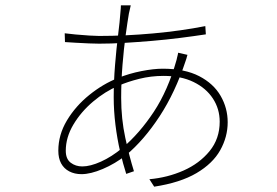

<svg xmlns="http://www.w3.org/2000/svg" viewBox="-20 -667 1040 721"><path d="M471 -647Q470 -643 468 -633.5Q466 -624 464 -616Q459 -587 452 -536Q445 -485 440 -423Q435 -361 435 -300Q435 -221 450.5 -149.5Q466 -78 483 -24L454 -14Q442 -51 431 -98.5Q420 -146 413.5 -198.5Q407 -251 407 -302Q407 -361 412 -422.5Q417 -484 423.5 -536Q430 -588 432 -618Q433 -627 433.5 -635Q434 -643 434 -647ZM352 -532Q450 -532 555 -541.5Q660 -551 751 -569L753 -538Q707 -531 655.5 -524.5Q604 -518 551 -513.5Q498 -509 447.5 -506Q397 -503 352 -503Q338 -503 313.5 -504Q289 -505 264.5 -506.5Q240 -508 224 -509L223 -542Q238 -540 264 -537.5Q290 -535 315.5 -533.5Q341 -532 352 -532ZM684 -461Q683 -458 682 -454.5Q681 -451 680 -447Q679 -443 677 -438Q638 -320 579.5 -230.5Q521 -141 453 -84Q412 -52 366 -32.5Q320 -13 286 -13Q260 -13 240 -23.5Q220 -34 209.5 -53.5Q199 -73 199 -101Q199 -161 231.5 -215Q264 -269 315.5 -310.5Q367 -352 423 -374Q465 -391 511 -400Q557 -409 591 -409Q674 -409 728 -381Q782 -353 808.5 -307Q835 -261 835 -208Q835 -153 807 -103Q779 -53 718 -17Q657 19 559 34L541 6Q609 0 669 -26.5Q729 -53 767 -99.5Q805 -146 805 -210Q805 -258 779.5 -297Q754 -336 707 -359Q660 -382 594 -382Q547 -382 503 -371Q459 -360 425 -345Q375 -324 329.5 -285.5Q284 -247 255.5 -199Q227 -151 227 -101Q227 -70 245.5 -56Q264 -42 289 -42Q319 -42 359 -60Q399 -78 439 -111Q504 -166 557.5 -247Q611 -328 643 -442Q644 -446 645 -451Q646 -456 647.5 -461Q649 -466 649 -469Z"/></svg>

Font: Noto Sans SC Thin Thin
Style: Regular
Weight: 250
Version: Version 2.004-H2;hotconv 1.0.118;makeotfexe 2.5.65603